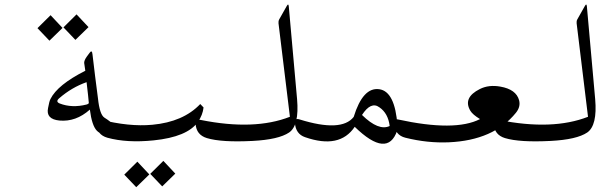

<svg xmlns="http://www.w3.org/2000/svg" viewBox="-20 -588 2595 823"><path d="M308.1 -526.4 359.4 -471.7 303.2 -417 252 -470.7ZM196.8 -522.9 248 -468.3 191.9 -413.6 140.6 -467.3Z M363.8 -361.3Q374.5 -376.5 376.5 -354.5Q377.9 -338.9 387.9 -259.8Q397.9 -180.7 399.9 -166.5Q407.2 -97.2 427.2 -84Q481.4 -49.8 475.6 -30.3Q469.7 -10.7 462.4 -9.8Q416.5 -5.9 395.3 -27.6Q374 -49.3 365.2 -118.2Q305.2 -64.9 234.9 -71.3Q175.8 -77.1 186 -125Q191.4 -154.8 196.3 -163.6Q226.6 -224.6 345.7 -284.7Q341.3 -317.4 340.8 -318.4Q340.8 -329.6 351.6 -344.7ZM351.1 -235.8Q287.6 -213.4 233.9 -167Q216.8 -152.3 235.8 -144.5Q288.6 -124 351.6 -140.1Q356.4 -141.1 360.8 -145.5Q358.9 -170.9 351.1 -235.8Z M680.2 101.6 731.4 156.2 675.3 210.9 624 157.2ZM568.8 105 620.1 159.7 564 214.4 512.7 160.6Z M638.7 13.7Q524.4 25.4 440.4 2.4Q395 -10.3 391.1 -60.1Q389.2 -80.6 407.2 -76.2Q533.2 -43.9 632.8 -53.2Q765.6 -65.4 838.4 -142.1L852.5 -127.4Q849.1 -95.2 828.1 -64.9Q782.7 -1 638.7 13.7Z M1217.8 -561 1253.4 -163.1Q1263.2 -50.3 1219.2 -20Q1174.3 10.3 1062.5 16.1Q929.2 22.9 866.7 3.9Q821.8 -9.8 818.4 -56.6Q816.4 -79.1 841.3 -73.7Q1070.3 -27.8 1222.7 -87.4L1173.8 -488.3Q1172.9 -497.6 1176.8 -504.9L1209 -562Q1216.3 -575.2 1217.8 -561Z M1496.1 -86.9Q1535.6 -215.3 1605.5 -205.6Q1673.3 -196.3 1683.6 -49.8Q1684.6 -36.1 1682.6 -28.3Q1641.1 92.3 1500.5 -44.4Q1436 51.8 1287.6 0Q1247.6 -13.7 1244.1 -61Q1242.2 -83 1263.7 -76.2Q1443.8 -20 1496.1 -86.9ZM1531.7 -95.2Q1603 -25.4 1650.4 -47.9Q1643.6 -102.5 1606.4 -127.9Q1570.3 -154.8 1531.7 -95.2Z M2037.6 -77.6Q2005.9 -96.7 1996.1 -113.3Q1962.9 -169.4 2037.1 -206.5Q2075.2 -225.6 2124.5 -216.8Q2192.4 -205.1 2205.1 -158.2Q2212.4 -130.4 2191.4 -104.5Q2095.7 13.7 1903.3 22Q1812 25.9 1717.8 2.4Q1672.4 -8.8 1668.5 -60.1Q1666.5 -80.1 1684.6 -76.2Q1930.7 -22.5 2037.6 -77.6Z M2495.6 -561 2531.2 -163.1Q2541 -50.3 2497.1 -20Q2452.1 10.3 2340.3 16.1Q2207 22.9 2144.5 3.9Q2099.6 -9.8 2096.2 -56.6Q2094.2 -79.1 2119.1 -73.7Q2348.1 -27.8 2500.5 -87.4L2451.7 -488.3Q2450.7 -497.6 2454.6 -504.9L2486.8 -562Q2494.1 -575.2 2495.6 -561Z"/></svg>

Font: Amiri Typewriter
Style: Regular
Weight: 400
Monospace: yes
Designer: Khaled Hosny
Version: Version 1.1